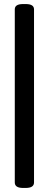

<svg xmlns="http://www.w3.org/2000/svg" viewBox="-20 -789 240 948"><path d="M94 139Q53 139 53 112V-743Q53 -769 94 -769H107Q148 -769 148 -743V112Q148 139 107 139Z"/></svg>

Font: Asap Condensed SemiBold
Style: Regular
Weight: 600
Width: 3
Designer: Pablo Cosgaya
Foundry: Omnibus-Type
Version: Version 3.001; ttfautohint (v1.8.4.7-5d5b)